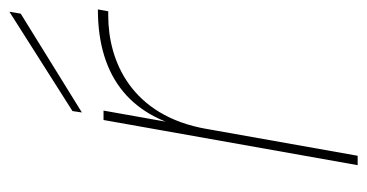

<svg xmlns="http://www.w3.org/2000/svg" viewBox="-206 -574 780 408"><g transform="rotate(-90 184.0 -370.0)"><path d="M114 -321C142 -481 258 -530 355 -530H364L368 -552C221 -552 135 -479 111 -341ZM37 0H57L153 -540H133ZM152 -606 149 -586 359 -716 363 -740Z"/></g></svg>

Font: Poppins Devanagari Thin
Style: Italic
Weight: 100
Italic angle: -10°
Designer: Ninad Kale (Devanagari), Jonny Pinhorn (Latin)
Foundry: Indian Type Foundry
Version: 4.005